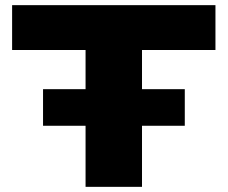

<svg xmlns="http://www.w3.org/2000/svg" viewBox="-20 -725 883 745"><path d="M312 0V-531H27V-705H816V-531H531V0ZM147 -237V-379H697V-237Z"/></svg>

Font: Nunito Sans 7pt Expanded Black
Style: Regular
Weight: 900
Width: 7
Designer: Vernon Adams
Foundry: Vernon Adams
Version: Version 3.101;gftools[0.9.27]